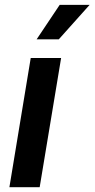

<svg xmlns="http://www.w3.org/2000/svg" viewBox="-20 -776 392 796"><path d="M19 0 107.4 -535.6H233.4L144.5 0ZM131.8 -612.8 227.5 -755.9H351.6L223.6 -612.8Z"/></svg>

Font: Inter 20pt SemiBold
Style: Italic
Weight: 600
Italic angle: -9.3988°
Version: Version 4.001;git-66647c0bb